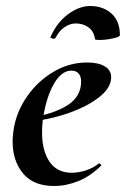

<svg xmlns="http://www.w3.org/2000/svg" viewBox="-20 -607 419 639"><path d="M22 -136Q22 -158 27 -185Q37 -239 71.5 -288Q106 -337 158 -368Q210 -399 270 -399Q308 -399 329 -386Q350 -373 350 -350Q350 -315 310 -283.5Q270 -252 206 -230Q142 -208 73 -201L75 -214Q157 -227 203.5 -256Q250 -285 250 -336Q250 -353 241.5 -362.5Q233 -372 218 -372Q185 -372 160 -329Q135 -286 124 -218Q120 -194 120 -166Q120 -105 145 -68.5Q170 -32 219 -32Q240 -32 264.5 -39.5Q289 -47 309 -63H310Q313 -63 315.5 -60Q318 -57 316 -55Q280 -20 240 -4Q200 12 160 12Q91 12 56.5 -30Q22 -72 22 -136ZM232 -529Q214 -529 195.5 -517Q177 -505 165 -481Q162 -478 159 -478Q155 -478 151 -480Q147 -482 148 -484Q170 -533 207 -560Q244 -587 280 -587Q323 -587 351 -562Q379 -537 379 -490Q379 -484 355 -479Q331 -474 311 -474Q296 -474 296 -477Q293 -502 275 -515.5Q257 -529 232 -529Z"/></svg>

Font: Cormorant Infant
Style: Bold Italic
Weight: 700
Italic angle: -10°
Designer: Christian Thalmann (Catharsis Fonts)
Foundry: Catharsis Fonts
Version: Version 4.000